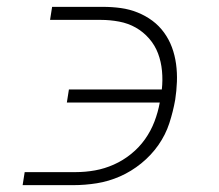

<svg xmlns="http://www.w3.org/2000/svg" viewBox="-20 -540 640 560"><path d="M46 0 52 -38H201Q229 -38 257 -43Q285 -48 312 -60Q339 -72 362.5 -91Q386 -110 403 -134Q420 -158 430.5 -185.5Q441 -213 446 -241H175L181 -279H452Q455 -306 452.5 -333Q450 -360 441 -384Q432 -408 415 -427.5Q398 -447 376 -459.5Q354 -472 327.5 -477Q301 -482 274 -482H126L132 -520H280Q307 -520 332.5 -516.5Q358 -513 381.5 -503.5Q405 -494 424.5 -479.5Q444 -465 458.5 -445Q473 -425 481.5 -402Q490 -379 493.5 -353.5Q497 -328 496 -301.5Q495 -275 491 -249Q485 -215 474 -181Q463 -147 442 -117Q421 -87 392 -63.5Q363 -40 330 -25.5Q297 -11 262.5 -5.5Q228 0 194 0Z"/></svg>

Font: Iosevka Etoile XLtObl
Style: Regular
Weight: 200
Italic angle: -9°
Designer: Belleve Invis
Foundry: Belleve Invis
Version: Version 15.5.2; ttfautohint (v1.8.4)